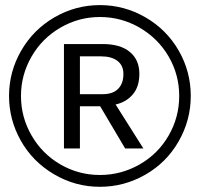

<svg xmlns="http://www.w3.org/2000/svg" viewBox="-20 -718 777 746"><path d="M721.2 -345.2Q721.2 -251 674.1 -168.7Q627 -86.4 544.7 -39.3Q462.4 7.8 368.2 7.8Q272 7.8 189.2 -41.3Q106.4 -90.3 60.8 -171.6Q15.1 -252.9 15.1 -345.2Q15.1 -439.5 62.5 -521.5Q109.9 -603.5 191.9 -650.9Q273.9 -698.2 368.2 -698.2Q462.9 -698.2 545.2 -650.6Q627.4 -603 674.3 -521.5Q721.2 -439.9 721.2 -345.2ZM676.3 -345.2Q676.3 -427.7 635.3 -498.3Q594.2 -568.8 522.7 -610.4Q451.2 -651.9 368.2 -651.9Q286.1 -651.9 214.8 -610.6Q143.6 -569.3 102.5 -498Q61.5 -426.8 61.5 -345.2Q61.5 -262.7 102.8 -191.4Q144 -120.1 214.8 -79.1Q285.6 -38.1 368.2 -38.1Q450.7 -38.1 522.5 -79.1Q594.2 -120.1 635.3 -191.4Q676.3 -262.7 676.3 -345.2ZM466.3 -141.1 369.1 -305.2H290.5V-141.1H228.5V-546.9H378.4Q447.8 -546.9 484.6 -516.1Q521.5 -485.4 521.5 -431.2Q521.5 -381.3 496.1 -351.3Q470.7 -321.3 429.2 -312L537.1 -141.1ZM459.5 -430.2Q459.5 -463.9 436.3 -481.4Q413.1 -499 373.5 -499H290.5V-352.1H379.4Q418.5 -352.1 439 -372.8Q459.5 -393.6 459.5 -430.2Z"/></svg>

Font: TypoPRO Liberation Sans
Style: Regular
Weight: 400
Designer: Steve Matteson
Foundry: Ascender Corporation
Version: Version 2.00.1